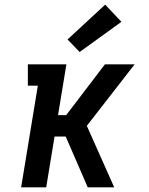

<svg xmlns="http://www.w3.org/2000/svg" viewBox="-20 -807 640 827"><path d="M71 0 143 -438H100V-530H266L230 -311H265L432 -530H560L354 -265L472 0H358L263 -219H215L179 0ZM323 -583 271 -637 433 -787 503 -713Z"/></svg>

Font: Iosevka Curly Slab SmBdEx
Style: Italic
Weight: 600
Width: 7
Italic angle: -9°
Monospace: yes
Designer: Belleve Invis
Foundry: Belleve Invis
Version: Version 11.1.0; ttfautohint (v1.8.3)